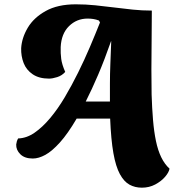

<svg xmlns="http://www.w3.org/2000/svg" viewBox="-20 -709 816 889"><path d="M637 160Q605 160 579.5 146Q554 132 535 97Q516 62 505 0Q494 -62 490 -160H335Q294 -90 257.5 -49.5Q221 -9 190 8Q159 25 132 25Q94 25 74 5Q54 -15 55 -40Q56 -48 58 -54.5Q60 -61 64 -68Q103 -69 140 -94.5Q177 -120 212.5 -162.5Q248 -205 280 -259Q312 -313 341.5 -372.5Q371 -432 396.5 -492Q422 -552 443 -605L438 -614Q425 -619 412 -621Q399 -623 386 -623Q335 -623 299.5 -588Q264 -553 261 -491Q260 -462 263.5 -436Q267 -410 282 -376Q267 -359 245 -352Q223 -345 207 -345Q161 -345 131.5 -365Q102 -385 89.5 -417Q77 -449 78 -486Q81 -534 108.5 -580.5Q136 -627 191.5 -658Q247 -689 331 -689Q377 -689 421 -684.5Q465 -680 508 -674.5Q551 -669 594.5 -664.5Q638 -660 683 -660Q683 -586 682 -518Q681 -450 681 -388Q681 -326 682 -271Q684 -208 688.5 -154Q693 -100 702 -56.5Q711 -13 726.5 19Q742 51 765 72Q762 89 744.5 109.5Q727 130 699 145Q671 160 637 160ZM377 -239H489Q489 -278 489 -321.5Q489 -365 491 -414.5Q493 -464 495 -518H494Q464 -432 434.5 -363Q405 -294 377 -239Z"/></svg>

Font: Sansita Swashed Light ExtraBold
Style: Regular
Weight: 800
Version: Version 1.003